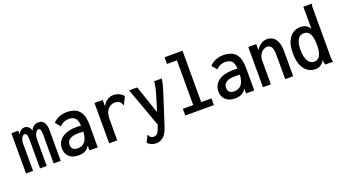

<svg xmlns="http://www.w3.org/2000/svg" viewBox="-61 -1284 3722 2075"><g transform="rotate(-20 1800.0 -246.5)"><path d="M29 0V-463H108V-423Q138 -474 183 -474Q207 -474 226.5 -458Q246 -442 254 -412Q281 -474 344 -474Q388 -474 408.5 -439.5Q429 -405 428 -347V0H347V-323Q347 -374 339.5 -388.5Q332 -403 319 -403Q298 -403 282.5 -373.5Q267 -344 267 -302V0H190V-318Q190 -369 183 -386.5Q176 -404 157 -404Q140 -404 125 -378.5Q110 -353 110 -306V0Z M632 11Q562 11 524 -25.5Q486 -62 486 -119Q486 -197 546 -241Q606 -285 710 -285Q721 -285 735.5 -284.5Q750 -284 765 -283Q760 -350 734.5 -373Q709 -396 663 -396Q634 -396 608 -385.5Q582 -375 557 -350L509 -408Q542 -442 582.5 -457.5Q623 -473 669 -473Q723 -473 765 -454Q807 -435 830.5 -388Q854 -341 854 -256V0H759V-56Q736 -16 702.5 -2.5Q669 11 632 11ZM577 -129Q577 -94 597.5 -79Q618 -64 648 -64Q758 -64 766 -213Q752 -214 737.5 -214.5Q723 -215 711 -215Q577 -215 577 -129Z M985 -463H1080L1079 -387Q1096 -428 1131 -451Q1166 -474 1205 -474Q1274 -473 1319 -421L1281 -343L1277 -334L1269 -338Q1266 -346 1263 -354.5Q1260 -363 1249 -374Q1222 -393 1194 -393Q1165 -393 1138.5 -378Q1112 -363 1095 -330Q1078 -297 1078 -244V1H985Z M1465 175Q1435 175 1411.5 165Q1388 155 1367 135L1400 67L1404 58L1411 62Q1414 70 1418 76.5Q1422 83 1436 93Q1450 99 1466 99Q1496 99 1513 72Q1530 45 1547 -10L1383 -463H1476L1587 -139L1633 -288Q1647 -333 1657.5 -376Q1668 -419 1671 -463H1758Q1753 -417 1738.5 -368Q1724 -319 1709 -273L1606 46Q1582 116 1546.5 145.5Q1511 175 1465 175Z M1861 0V-77H1980V-591H1866V-668H2072V-77H2190V0Z M2432 11Q2362 11 2324 -25.5Q2286 -62 2286 -119Q2286 -197 2346 -241Q2406 -285 2510 -285Q2521 -285 2535.5 -284.5Q2550 -284 2565 -283Q2560 -350 2534.5 -373Q2509 -396 2463 -396Q2434 -396 2408 -385.5Q2382 -375 2357 -350L2309 -408Q2342 -442 2382.5 -457.5Q2423 -473 2469 -473Q2523 -473 2565 -454Q2607 -435 2630.5 -388Q2654 -341 2654 -256V0H2559V-56Q2536 -16 2502.5 -2.5Q2469 11 2432 11ZM2377 -129Q2377 -94 2397.5 -79Q2418 -64 2448 -64Q2558 -64 2566 -213Q2552 -214 2537.5 -214.5Q2523 -215 2511 -215Q2377 -215 2377 -129Z M2754 0V-463H2845V-393Q2868 -430 2900 -452Q2932 -474 2972 -474Q3008 -474 3037.5 -455.5Q3067 -437 3084.5 -395Q3102 -353 3102 -283V0H3010V-281Q3010 -343 2993 -369.5Q2976 -396 2946 -396Q2922 -396 2899 -381Q2876 -366 2860.5 -338.5Q2845 -311 2845 -273V0Z M3354 11Q3309 11 3270 -14.5Q3231 -40 3207 -94Q3183 -148 3183 -234Q3183 -319 3207 -372Q3231 -425 3270 -449.5Q3309 -474 3356 -474Q3392 -474 3420 -458Q3448 -442 3462 -410V-668H3561V-660Q3556 -654 3554 -646.5Q3552 -639 3553 -623V-66Q3553 -49 3554 -33Q3555 -17 3562 0H3472Q3465 -16 3463.5 -28Q3462 -40 3462 -57Q3425 11 3354 11ZM3370 -69Q3416 -69 3438 -111.5Q3460 -154 3460 -233Q3460 -313 3437.5 -355.5Q3415 -398 3367 -398Q3321 -398 3297 -357.5Q3273 -317 3273 -240Q3273 -155 3300 -112Q3327 -69 3370 -69Z"/></g></svg>

Font: Inconsolata SemiCondensed SemiBold
Style: Regular
Weight: 600
Width: 4
Monospace: yes
Designer: Raph Levien, Cyreal, Brenton Simpson
Foundry: Raph Levien, Cyreal, Google
Version: Version 3.001; ttfautohint (v1.8.2.53-6de2)